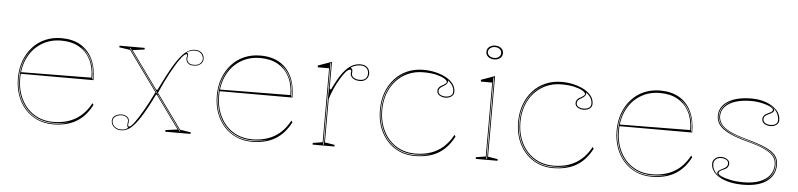

<svg xmlns="http://www.w3.org/2000/svg" viewBox="-44 -930 4886 1175"><g transform="rotate(5 2399.5 -343.0)"><path d="M310 -515Q379 -515 427.5 -486.5Q476 -458 501.5 -404.5Q527 -351 527 -276H79V-286L513 -290Q513 -355 488.5 -402Q464 -449 419 -474.5Q374 -500 310 -500Q243 -500 190.5 -468Q138 -436 108.5 -379Q79 -322 79 -248Q79 -193 95.5 -147.5Q112 -102 141.5 -69Q171 -36 212 -18Q253 0 302 0Q342 0 376.5 -8.5Q411 -17 439.5 -33.5Q468 -50 491.5 -75.5Q515 -101 533 -135L540 -125Q522 -90 498.5 -63.5Q475 -37 445.5 -19.5Q416 -2 380 6.5Q344 15 302 15Q250 15 206.5 -4.5Q163 -24 131.5 -59Q100 -94 82.5 -142Q65 -190 65 -248Q65 -307 83 -355.5Q101 -404 133.5 -440Q166 -476 211 -495.5Q256 -515 310 -515ZM70 -248Q70 -173 99.5 -114.5Q129 -56 181 -23Q233 10 302 10Q335 10 364 4Q393 -2 413 -12Q394 -3 365.5 1.5Q337 6 302 6Q252 6 210 -12.5Q168 -31 137.5 -65Q107 -99 90.5 -145.5Q74 -192 74 -248Q74 -325 105 -385Q136 -445 190 -476Q153 -455 126 -421Q99 -387 84.5 -343.5Q70 -300 70 -248ZM519 -281H523Q523 -331 511 -368.5Q499 -406 478.5 -432.5Q458 -459 430 -476Q469 -448 494 -401Q519 -354 519 -281Z M992 0V-10L1066 -20L734 -480L667 -490V-500H822V-490L749 -480L1081 -20L1147 -10V0ZM722 15Q702 15 688 7Q674 -1 667 -13Q660 -25 660 -37Q660 -53 668.5 -62.5Q677 -72 690.5 -77Q704 -82 717 -82Q726 -82 734.5 -79.5Q743 -77 749.5 -72.5Q756 -68 760 -61.5Q764 -55 764 -46Q764 -41 763.5 -36.5Q763 -32 762.5 -28.5Q762 -25 762 -21Q762 -12 769 -12Q779 -12 801.5 -42.5Q824 -73 853.5 -124.5Q883 -176 913 -239L929 -221H916Q873 -133 840 -81Q807 -29 779.5 -7Q752 15 722 15ZM1129 -418Q1111 -418 1100.5 -424.5Q1090 -431 1086 -440.5Q1082 -450 1082 -457Q1082 -463 1083 -467Q1084 -471 1084.5 -474.5Q1085 -478 1085 -480Q1085 -484 1080 -484Q1068 -484 1043.5 -450.5Q1019 -417 988 -360Q957 -303 926 -232L913 -251H922Q970 -350 1005 -408Q1040 -466 1069.5 -490.5Q1099 -515 1129 -515Q1149 -515 1162 -507.5Q1175 -500 1181 -488.5Q1187 -477 1187 -464Q1187 -452 1180.5 -441.5Q1174 -431 1161 -424.5Q1148 -418 1129 -418ZM1080 -8H1084L735 -492H731ZM722 10Q736 10 746.5 6Q757 2 764 -5Q757 -9 757 -21Q757 -25 757.5 -29.5Q758 -34 758.5 -38Q759 -42 759 -46Q759 -55 753.5 -62Q748 -69 738.5 -73Q729 -77 717 -77Q704 -77 692 -72Q680 -67 672.5 -58.5Q665 -50 665 -37Q665 -27 671 -16Q677 -5 690 2.5Q703 10 722 10ZM1129 -423Q1157 -423 1169.5 -436Q1182 -449 1182 -464Q1182 -475 1176.5 -485.5Q1171 -496 1159.5 -503Q1148 -510 1129 -510Q1115 -510 1102 -505.5Q1089 -501 1078 -493Q1086 -493 1088 -489Q1090 -485 1090 -480Q1090 -479 1089.5 -474.5Q1089 -470 1088 -465Q1087 -460 1087 -457Q1087 -451 1090.5 -443Q1094 -435 1103 -429Q1112 -423 1129 -423Z M1532 -515Q1601 -515 1649.5 -486.5Q1698 -458 1723.5 -404.5Q1749 -351 1749 -276H1301V-286L1735 -290Q1735 -355 1710.5 -402Q1686 -449 1641 -474.5Q1596 -500 1532 -500Q1465 -500 1412.5 -468Q1360 -436 1330.5 -379Q1301 -322 1301 -248Q1301 -193 1317.5 -147.5Q1334 -102 1363.5 -69Q1393 -36 1434 -18Q1475 0 1524 0Q1564 0 1598.5 -8.5Q1633 -17 1661.5 -33.5Q1690 -50 1713.5 -75.5Q1737 -101 1755 -135L1762 -125Q1744 -90 1720.5 -63.5Q1697 -37 1667.5 -19.5Q1638 -2 1602 6.5Q1566 15 1524 15Q1472 15 1428.5 -4.5Q1385 -24 1353.5 -59Q1322 -94 1304.5 -142Q1287 -190 1287 -248Q1287 -307 1305 -355.5Q1323 -404 1355.5 -440Q1388 -476 1433 -495.5Q1478 -515 1532 -515ZM1292 -248Q1292 -173 1321.5 -114.5Q1351 -56 1403 -23Q1455 10 1524 10Q1557 10 1586 4Q1615 -2 1635 -12Q1616 -3 1587.5 1.5Q1559 6 1524 6Q1474 6 1432 -12.5Q1390 -31 1359.5 -65Q1329 -99 1312.5 -145.5Q1296 -192 1296 -248Q1296 -325 1327 -385Q1358 -445 1412 -476Q1375 -455 1348 -421Q1321 -387 1306.5 -343.5Q1292 -300 1292 -248ZM1741 -281H1745Q1745 -331 1733 -368.5Q1721 -406 1700.5 -432.5Q1680 -459 1652 -476Q1691 -448 1716 -401Q1741 -354 1741 -281Z M1897 0V-10L1957 -20V-474H1887V-485L1971 -515V-352L1979 -344Q1996 -380 2011.5 -407.5Q2027 -435 2042 -454Q2068 -487 2093.5 -501Q2119 -515 2147 -515Q2165 -515 2177.5 -508.5Q2190 -502 2197 -490Q2204 -478 2204 -461Q2204 -449 2198 -438Q2192 -427 2180 -420Q2168 -413 2149 -413Q2133 -413 2120 -418Q2107 -423 2099.5 -432.5Q2092 -442 2092 -453Q2092 -457 2092.5 -459.5Q2093 -462 2093 -465Q2093 -468 2093 -470Q2093 -477 2087 -477Q2074 -477 2057.5 -457.5Q2041 -438 2024 -408Q2009 -383 1995 -351.5Q1981 -320 1971 -287V-20L2031 -10V0ZM1966 -508 1962 -506V-5H1966ZM2147 -508Q2131 -508 2116.5 -503.5Q2102 -499 2088 -490Q2094 -486 2097 -481Q2100 -476 2100 -470Q2100 -468 2100 -465Q2100 -462 2099.5 -459Q2099 -456 2099 -453Q2099 -439 2112.5 -429.5Q2126 -420 2149 -420Q2175 -420 2186 -432.5Q2197 -445 2197 -461Q2197 -484 2184 -496Q2171 -508 2147 -508Z M2526 15Q2457 15 2403.5 -18.5Q2350 -52 2319.5 -111.5Q2289 -171 2289 -248Q2289 -307 2307 -355.5Q2325 -404 2357.5 -440Q2390 -476 2435 -495.5Q2480 -515 2534 -515Q2573 -515 2608.5 -506.5Q2644 -498 2672.5 -482.5Q2701 -467 2717 -445.5Q2733 -424 2733 -398Q2733 -384 2725.5 -375Q2718 -366 2706 -361.5Q2694 -357 2681 -357Q2662 -357 2645.5 -366.5Q2629 -376 2629 -395Q2629 -406 2637 -416Q2645 -426 2661 -433Q2682 -445 2682 -453Q2682 -462 2664.5 -473Q2647 -484 2614 -492Q2581 -500 2534 -500Q2483 -500 2441 -481.5Q2399 -463 2368 -429.5Q2337 -396 2320 -350Q2303 -304 2303 -248Q2303 -193 2319.5 -147.5Q2336 -102 2365.5 -69Q2395 -36 2436 -18Q2477 0 2526 0Q2580 0 2623 -15Q2666 -30 2699.5 -60Q2733 -90 2757 -135L2764 -125Q2746 -90 2722.5 -63.5Q2699 -37 2669.5 -19.5Q2640 -2 2604 6.5Q2568 15 2526 15ZM2688 -464 2689 -460Q2689 -450 2683.5 -442.5Q2678 -435 2664 -427Q2636 -413 2636 -395Q2636 -379 2649.5 -371.5Q2663 -364 2681 -364Q2699 -364 2712.5 -372Q2726 -380 2726 -398Q2726 -408 2723.5 -417Q2721 -426 2716 -434Q2711 -442 2704 -449.5Q2697 -457 2688 -464ZM2294 -248Q2294 -173 2323.5 -114.5Q2353 -56 2405.5 -23Q2458 10 2526 10Q2559 10 2588 4Q2617 -2 2637 -12Q2618 -3 2589.5 1.5Q2561 6 2526 6Q2475 6 2433.5 -12.5Q2392 -31 2361.5 -65Q2331 -99 2314.5 -145.5Q2298 -192 2298 -248Q2298 -308 2317.5 -357.5Q2337 -407 2372 -442.5Q2407 -478 2454 -495Q2406 -479 2370 -443.5Q2334 -408 2314 -358.5Q2294 -309 2294 -248Z M2958 -616Q2943 -616 2931.5 -621.5Q2920 -627 2913.5 -636.5Q2907 -646 2907 -658Q2907 -671 2913.5 -680.5Q2920 -690 2931.5 -695.5Q2943 -701 2958 -701Q2973 -701 2984.5 -695.5Q2996 -690 3002.5 -680.5Q3009 -671 3009 -658Q3009 -646 3002.5 -636.5Q2996 -627 2984.5 -621.5Q2973 -616 2958 -616ZM2899 0V-10L2959 -20V-474H2889V-485L2973 -515V-20L3033 -10V0ZM2964 -5H2968V-507L2964 -505ZM2958 -625Q2970 -625 2979 -629.5Q2988 -634 2993 -641.5Q2998 -649 2998 -658Q2998 -668 2993 -675.5Q2988 -683 2979 -687.5Q2970 -692 2958 -692Q2946 -692 2936.5 -687.5Q2927 -683 2921.5 -675.5Q2916 -668 2916 -658Q2916 -649 2921.5 -641.5Q2927 -634 2936.5 -629.5Q2946 -625 2958 -625Z M3375 15Q3306 15 3252.5 -18.5Q3199 -52 3168.5 -111.5Q3138 -171 3138 -248Q3138 -307 3156 -355.5Q3174 -404 3206.5 -440Q3239 -476 3284 -495.5Q3329 -515 3383 -515Q3422 -515 3457.5 -506.5Q3493 -498 3521.5 -482.5Q3550 -467 3566 -445.5Q3582 -424 3582 -398Q3582 -384 3574.5 -375Q3567 -366 3555 -361.5Q3543 -357 3530 -357Q3511 -357 3494.5 -366.5Q3478 -376 3478 -395Q3478 -406 3486 -416Q3494 -426 3510 -433Q3531 -445 3531 -453Q3531 -462 3513.5 -473Q3496 -484 3463 -492Q3430 -500 3383 -500Q3332 -500 3290 -481.5Q3248 -463 3217 -429.5Q3186 -396 3169 -350Q3152 -304 3152 -248Q3152 -193 3168.5 -147.5Q3185 -102 3214.5 -69Q3244 -36 3285 -18Q3326 0 3375 0Q3429 0 3472 -15Q3515 -30 3548.5 -60Q3582 -90 3606 -135L3613 -125Q3595 -90 3571.5 -63.5Q3548 -37 3518.5 -19.5Q3489 -2 3453 6.5Q3417 15 3375 15ZM3537 -464 3538 -460Q3538 -450 3532.5 -442.5Q3527 -435 3513 -427Q3485 -413 3485 -395Q3485 -379 3498.5 -371.5Q3512 -364 3530 -364Q3548 -364 3561.5 -372Q3575 -380 3575 -398Q3575 -408 3572.5 -417Q3570 -426 3565 -434Q3560 -442 3553 -449.5Q3546 -457 3537 -464ZM3143 -248Q3143 -173 3172.5 -114.5Q3202 -56 3254.5 -23Q3307 10 3375 10Q3408 10 3437 4Q3466 -2 3486 -12Q3467 -3 3438.5 1.5Q3410 6 3375 6Q3324 6 3282.5 -12.5Q3241 -31 3210.5 -65Q3180 -99 3163.5 -145.5Q3147 -192 3147 -248Q3147 -308 3166.5 -357.5Q3186 -407 3221 -442.5Q3256 -478 3303 -495Q3255 -479 3219 -443.5Q3183 -408 3163 -358.5Q3143 -309 3143 -248Z M3988 -515Q4057 -515 4105.5 -486.5Q4154 -458 4179.5 -404.5Q4205 -351 4205 -276H3757V-286L4191 -290Q4191 -355 4166.5 -402Q4142 -449 4097 -474.5Q4052 -500 3988 -500Q3921 -500 3868.5 -468Q3816 -436 3786.5 -379Q3757 -322 3757 -248Q3757 -193 3773.5 -147.5Q3790 -102 3819.5 -69Q3849 -36 3890 -18Q3931 0 3980 0Q4020 0 4054.5 -8.5Q4089 -17 4117.5 -33.5Q4146 -50 4169.5 -75.5Q4193 -101 4211 -135L4218 -125Q4200 -90 4176.5 -63.5Q4153 -37 4123.5 -19.5Q4094 -2 4058 6.5Q4022 15 3980 15Q3928 15 3884.5 -4.5Q3841 -24 3809.5 -59Q3778 -94 3760.5 -142Q3743 -190 3743 -248Q3743 -307 3761 -355.5Q3779 -404 3811.5 -440Q3844 -476 3889 -495.5Q3934 -515 3988 -515ZM3748 -248Q3748 -173 3777.5 -114.5Q3807 -56 3859 -23Q3911 10 3980 10Q4013 10 4042 4Q4071 -2 4091 -12Q4072 -3 4043.5 1.5Q4015 6 3980 6Q3930 6 3888 -12.5Q3846 -31 3815.5 -65Q3785 -99 3768.5 -145.5Q3752 -192 3752 -248Q3752 -325 3783 -385Q3814 -445 3868 -476Q3831 -455 3804 -421Q3777 -387 3762.5 -343.5Q3748 -300 3748 -248ZM4197 -281H4201Q4201 -331 4189 -368.5Q4177 -406 4156.5 -432.5Q4136 -459 4108 -476Q4147 -448 4172 -401Q4197 -354 4197 -281Z M4542 15Q4498 15 4461.5 7Q4425 -1 4398.5 -16Q4372 -31 4357.5 -51.5Q4343 -72 4343 -97Q4343 -111 4350.5 -121.5Q4358 -132 4370 -137.5Q4382 -143 4395 -143Q4408 -143 4420 -138.5Q4432 -134 4439.5 -126Q4447 -118 4447 -105Q4447 -93 4440 -83.5Q4433 -74 4420 -69Q4401 -61 4394 -55.5Q4387 -50 4387 -43Q4387 -34 4408.5 -24Q4430 -14 4465.5 -7Q4501 0 4542 0Q4600 0 4640.5 -15Q4681 -30 4703 -58Q4725 -86 4725 -125Q4725 -154 4707.5 -175.5Q4690 -197 4650 -215.5Q4610 -234 4540 -252Q4470 -271 4428.5 -292Q4387 -313 4369.5 -337.5Q4352 -362 4352 -392Q4352 -448 4404.5 -481.5Q4457 -515 4550 -515Q4599 -515 4639.5 -500Q4680 -485 4704.5 -459Q4729 -433 4729 -398Q4729 -384 4721.5 -375Q4714 -366 4702 -361.5Q4690 -357 4677 -357Q4667 -357 4658 -359.5Q4649 -362 4641.5 -366.5Q4634 -371 4629.5 -378.5Q4625 -386 4625 -395Q4625 -420 4657 -434Q4673 -441 4679 -446Q4685 -451 4685 -457Q4685 -464 4673 -471.5Q4661 -479 4641 -485.5Q4621 -492 4597.5 -496Q4574 -500 4550 -500Q4492 -500 4451 -486.5Q4410 -473 4388 -448.5Q4366 -424 4366 -392Q4366 -366 4382.5 -343Q4399 -320 4437.5 -301Q4476 -282 4542 -264Q4616 -244 4659 -224.5Q4702 -205 4720.5 -181.5Q4739 -158 4739 -125Q4739 -92 4725.5 -66Q4712 -40 4687 -22Q4662 -4 4625.5 5.5Q4589 15 4542 15ZM4415 -14Q4396 -24 4387.5 -30.5Q4379 -37 4379 -44Q4379 -52 4389 -59Q4399 -66 4412 -72Q4427 -79 4433.5 -87Q4440 -95 4440 -105Q4440 -121 4426.5 -128.5Q4413 -136 4395 -136Q4383 -136 4373 -131.5Q4363 -127 4356.5 -118Q4350 -109 4350 -97Q4350 -69 4366.5 -48.5Q4383 -28 4415 -14ZM4657 -14Q4682 -25 4699 -41Q4716 -57 4725 -78Q4734 -99 4734 -125Q4734 -156 4716 -178.5Q4698 -201 4656 -220.5Q4614 -240 4541 -260Q4490 -274 4455.5 -288.5Q4421 -303 4400.5 -319.5Q4380 -336 4370.5 -354Q4361 -372 4361 -392Q4361 -422 4380 -448Q4399 -474 4439 -490Q4397 -476 4377 -449.5Q4357 -423 4357 -392Q4357 -364 4374.5 -340.5Q4392 -317 4432 -296Q4472 -275 4541 -256Q4612 -237 4653.5 -218Q4695 -199 4712.5 -177Q4730 -155 4730 -125Q4730 -87 4711 -59Q4692 -31 4657 -14ZM4677 -364Q4689 -364 4699.5 -367.5Q4710 -371 4716 -378.5Q4722 -386 4722 -398Q4722 -410 4716.5 -426.5Q4711 -443 4697 -459.5Q4683 -476 4657 -486Q4677 -476 4685 -469.5Q4693 -463 4693 -456Q4693 -448 4683.5 -441Q4674 -434 4660 -428Q4645 -421 4638.5 -413.5Q4632 -406 4632 -395Q4632 -385 4638.5 -378Q4645 -371 4655 -367.5Q4665 -364 4677 -364Z"/></g></svg>

Font: Kalnia Glaze Thin
Style: Regular
Weight: 100
Designer: Frida Medrano
Foundry: Frida Medrano
Version: Version 1.110